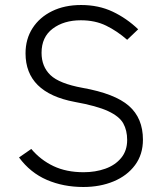

<svg xmlns="http://www.w3.org/2000/svg" viewBox="-20 -735 648 767"><path d="M313 12Q233 12 167 -16.5Q101 -45 56 -106L105 -140Q142 -96 193.5 -71.5Q245 -47 314 -47Q361 -47 400.5 -61Q440 -75 464 -104Q488 -133 488 -176Q488 -214 472.5 -242Q457 -270 412 -291Q367 -312 278 -328Q82 -365 82 -522Q82 -579 110 -622.5Q138 -666 188 -690.5Q238 -715 304 -715Q374 -715 430 -688.5Q486 -662 532 -618L488 -576Q448 -611 404 -632.5Q360 -654 303 -654Q235 -654 190.5 -620.5Q146 -587 146 -524Q146 -469 181.5 -435Q217 -401 310 -384Q439 -361 495 -312Q551 -263 551 -177Q551 -118 519.5 -75.5Q488 -33 434 -10.5Q380 12 313 12Z"/></svg>

Font: Zen Kaku Gothic New
Style: Regular
Weight: 400
Designer: Yoshimichi Ohira
Foundry: Positype
Version: Version 1.001